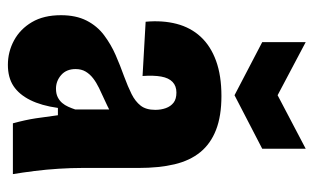

<svg xmlns="http://www.w3.org/2000/svg" viewBox="-178 -624 814 499"><g transform="rotate(90 229.5 -374.0)"><path d="M148 13Q114 13 84.5 -3Q55 -19 37 -49.5Q19 -80 19 -125Q19 -164 33 -191.5Q47 -219 71 -237Q95 -255 122.5 -267Q150 -279 178 -289Q205 -299 224 -308.5Q243 -318 254 -332Q265 -346 265 -370Q265 -385 260.5 -397.5Q256 -410 246.5 -417.5Q237 -425 220 -425Q203 -425 192.5 -415Q182 -405 178.5 -385.5Q175 -366 177 -337L36 -345Q32 -389 41.5 -425.5Q51 -462 75 -488Q99 -514 137.5 -528Q176 -542 229 -542Q281 -542 317 -528Q353 -514 375 -487Q397 -460 406.5 -420Q416 -380 416 -326V-179Q416 -152 418 -119.5Q420 -87 424 -55.5Q428 -24 432 0H300Q291 -33 287 -59.5Q283 -86 279 -117H260Q254 -74 239.5 -45Q225 -16 203 -1.5Q181 13 148 13ZM210 -112Q223 -112 232 -116.5Q241 -121 247 -128Q253 -135 257 -144Q261 -153 264 -162V-281L297 -272Q285 -261 269.5 -253Q254 -245 238.5 -238Q223 -231 208.5 -224Q194 -217 183 -208.5Q172 -200 165.5 -189Q159 -178 159 -163Q159 -139 174.5 -125.5Q190 -112 210 -112ZM89 -761 227 -688 366 -761V-648L227 -576L89 -648Z"/></g></svg>

Font: Bricolage Grotesque Condensed ExtraBold
Style: Regular
Weight: 800
Width: 3
Designer: Mathieu Triay
Foundry: Atelier Triay
Version: Version 1.000;gftools[0.9.30]